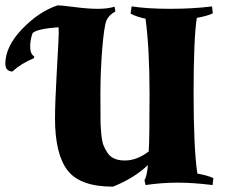

<svg xmlns="http://www.w3.org/2000/svg" viewBox="-120 -684 855 719"><path d="M2 -560Q-7 -535 -7 -508.5Q-7 -482 8 -473L7 -466Q-40 -447 -74 -416Q-100 -418 -100 -445Q-100 -510 -37 -575.5Q26 -641 96 -664Q110 -664 159.5 -657.5Q209 -651 246.5 -651Q284 -651 309 -659L312 -641Q288 -628 279 -608Q270 -588 263 -502.5Q256 -417 256 -329.5Q256 -242 256.5 -225Q257 -208 259.5 -181Q262 -154 267.5 -140Q273 -126 283 -111Q302 -83 347.5 -83Q393 -83 437 -117Q440 -161 440 -332Q440 -503 425 -614Q391 -621 369 -633L373 -660Q433 -651 517.5 -651Q602 -651 674 -660L677 -634Q656 -624 617 -617Q605 -540 605 -334.5Q605 -129 619 -34Q658 -27 679 -17L676 9Q604 0 544.5 0Q485 0 425 9L421 -9Q430 -23 434 -66Q383 -17 303 15Q180 15 133 -46Q86 -107 86 -241Q86 -298 93 -422Q100 -546 100 -560Q100 -574 99 -582Q18 -576 2 -560Z"/></svg>

Font: Almendra SC
Style: Bold
Weight: 700
Designer: Ana Sanfelippo
Foundry: Ana Sanfelippo
Version: Version 1.003